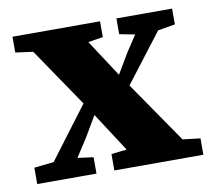

<svg xmlns="http://www.w3.org/2000/svg" viewBox="-62 -564 709 635"><g transform="rotate(-10 293.0 -247.0)"><path d="M367 -441V-494H554V-441L496 -431L371 -268L513 -62L572 -55V0H273V-55L325 -61L240 -192L200 -124L160 -62L213 -55V0H14V-55L80 -62L211 -236L77 -433L18 -441V-494H312V-441L262 -433L343 -309L384 -378L419 -431Z"/></g></svg>

Font: Source Serif 4 SmText
Style: Bold
Weight: 700
Designer: Frank Grießhammer
Foundry: Adobe
Version: Version 4.005;hotconv 1.1.0;makeotfexe 2.6.0